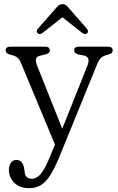

<svg xmlns="http://www.w3.org/2000/svg" viewBox="-20 -698 584 950"><path d="M226 80 252 17.5 84 -386Q75 -408.5 62.2 -416Q49.5 -423.5 27.5 -428.5Q8 -434.5 8 -448.5Q8 -467 31 -467H203.5Q226.5 -467 226.5 -448.5Q226.5 -434 204.5 -428.5L182.5 -423.5Q161 -419 158 -406.8Q155 -394.5 166 -367.5L288 -61L412.5 -373Q430 -416.5 394.5 -423.5L368.5 -428.5Q347 -433.5 347 -448.5Q347 -467 370 -467H514.5Q537.5 -467 537.5 -448.5Q537.5 -443.5 534.2 -438Q531 -432.5 519 -429Q493.5 -423 482 -413.8Q470.5 -404.5 460.5 -380L273 80Q248.5 139 226.5 172.2Q204.5 205.5 180 219.2Q155.5 233 125 233Q76.5 233 50.2 205.8Q24 178.5 24 143Q24 121.5 34 107.5Q44 93.5 60.5 93.5Q78.5 93.5 87.5 105Q96.5 116.5 99.5 136L102 151.5Q103 170.5 113 178.5Q123 186.5 136.5 186.5Q161.5 186.5 181.5 162.8Q201.5 139 226 80ZM191.5 -536Q177.5 -525 167 -533Q156.5 -541.5 168 -556.5L257 -658Q265 -667.5 272.2 -672.5Q279.5 -677.5 289.5 -677.5Q299 -677.5 306 -672.5Q313 -667.5 320.5 -658L409.5 -556.5Q421 -541.5 410.5 -533Q400.5 -525 386 -536L289 -612.5Z"/></svg>

Font: Fraunces 9pt S100 Light
Style: Regular
Weight: 300
Version: Version 1.000; ttfautohint (v1.8.3)